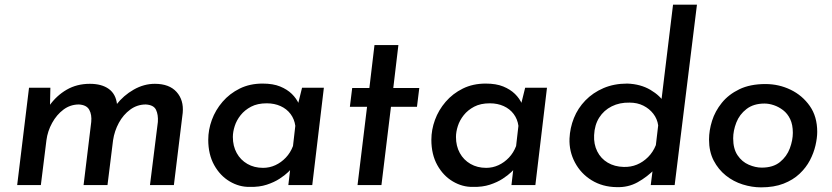

<svg xmlns="http://www.w3.org/2000/svg" viewBox="-20 -797 3582 827"><path d="M197 -419 195 -326 192 -341Q223 -385 267 -410.5Q311 -436 367 -436Q418 -436 448.5 -414Q479 -392 484 -348L481 -346Q512 -386 556 -411Q600 -436 647 -436Q709 -436 740.5 -401Q772 -366 767 -311L729 0H626L660 -272Q662 -303 652 -324Q642 -345 608 -347Q571 -347 541 -325Q511 -303 492 -268Q473 -233 467 -193L443 0H340L373 -272Q376 -303 364.5 -324Q353 -345 320 -347Q283 -347 253.5 -325Q224 -303 204.5 -267.5Q185 -232 180 -193L156 0H54L105 -419Z M1056 8Q1011 9 969.5 -15.5Q928 -40 902.5 -86Q877 -132 877 -195Q877 -238 892.5 -280.5Q908 -323 938.5 -358.5Q969 -394 1012.5 -415.5Q1056 -437 1111 -437Q1156 -437 1186.5 -424.5Q1217 -412 1237 -392.5Q1257 -373 1268 -348L1259 -330L1281 -419H1375L1325 0H1222L1234 -103L1242 -77Q1236 -70 1221.5 -56Q1207 -42 1184 -27Q1161 -12 1129 -1.5Q1097 9 1056 8ZM1113 -74Q1141 -74 1166 -85.5Q1191 -97 1211 -118Q1231 -139 1242 -168L1252 -255Q1248 -284 1231.5 -306Q1215 -328 1188.5 -340Q1162 -352 1129 -352Q1089 -352 1061.5 -337.5Q1034 -323 1016.5 -301Q999 -279 991 -254Q983 -229 983 -207Q983 -168 999.5 -138Q1016 -108 1045.5 -91Q1075 -74 1113 -74Z M1593 -603H1696L1674 -418H1786L1776 -337H1664L1623 0H1520L1561 -337H1487L1497 -418H1571Z M2017 8Q1972 9 1930.5 -15.5Q1889 -40 1863.5 -86Q1838 -132 1838 -195Q1838 -238 1853.5 -280.5Q1869 -323 1899.5 -358.5Q1930 -394 1973.5 -415.5Q2017 -437 2072 -437Q2117 -437 2147.5 -424.5Q2178 -412 2198 -392.5Q2218 -373 2229 -348L2220 -330L2242 -419H2336L2286 0H2183L2195 -103L2203 -77Q2197 -70 2182.5 -56Q2168 -42 2145 -27Q2122 -12 2090 -1.5Q2058 9 2017 8ZM2074 -74Q2102 -74 2127 -85.5Q2152 -97 2172 -118Q2192 -139 2203 -168L2213 -255Q2209 -284 2192.5 -306Q2176 -328 2149.5 -340Q2123 -352 2090 -352Q2050 -352 2022.5 -337.5Q1995 -323 1977.5 -301Q1960 -279 1952 -254Q1944 -229 1944 -207Q1944 -168 1960.5 -138Q1977 -108 2006.5 -91Q2036 -74 2074 -74Z M2635 9Q2575 8 2528.5 -20.5Q2482 -49 2456.5 -97Q2431 -145 2433 -200Q2435 -246 2452 -288.5Q2469 -331 2501.5 -364.5Q2534 -398 2579.5 -417.5Q2625 -437 2682 -437Q2739 -435 2781.5 -410Q2824 -385 2845 -350L2824 -325L2879 -777H2982L2886 0H2783L2795 -96L2803 -71Q2768 -35 2726.5 -12Q2685 11 2635 9ZM2666 -78Q2697 -77 2723.5 -88Q2750 -99 2771.5 -120.5Q2793 -142 2805 -172L2815 -257Q2811 -285 2794 -307Q2777 -329 2751 -342Q2725 -355 2692 -355Q2649 -356 2615 -339Q2581 -322 2561 -290.5Q2541 -259 2539 -215Q2537 -176 2552.5 -145Q2568 -114 2597.5 -96.5Q2627 -79 2666 -78Z M3258 10Q3219 10 3179 -2.5Q3139 -15 3106.5 -41Q3074 -67 3054 -105.5Q3034 -144 3034 -196Q3034 -235 3047 -276.5Q3060 -318 3089 -354Q3118 -390 3164.5 -412.5Q3211 -435 3277 -435Q3335 -435 3385.5 -410.5Q3436 -386 3468 -340.5Q3500 -295 3500 -229Q3500 -203 3492.5 -170.5Q3485 -138 3468.5 -106.5Q3452 -75 3424 -48.5Q3396 -22 3355 -6Q3314 10 3258 10ZM3261 -75Q3310 -75 3339.5 -99Q3369 -123 3382 -158Q3395 -193 3395 -225Q3395 -260 3383.5 -284Q3372 -308 3353 -322.5Q3334 -337 3313 -344Q3292 -351 3273 -351Q3226 -351 3195.5 -327.5Q3165 -304 3151.5 -269Q3138 -234 3138 -201Q3138 -156 3157 -128Q3176 -100 3205 -87.5Q3234 -75 3261 -75Z"/></svg>

Font: Josefin Sans Thin Medium
Style: Italic
Weight: 500
Italic angle: -7°
Version: Version 2.000